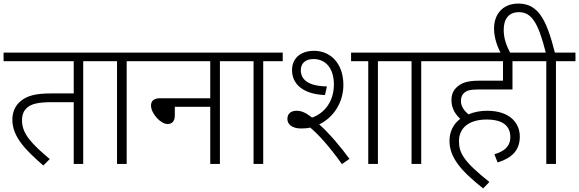

<svg xmlns="http://www.w3.org/2000/svg" viewBox="-20 -916 3236 1073"><path d="M445 -574H554V-622H0V-574H392V-394H268C176 -394 132 -380 98 -353C64 -327 49 -287 49 -247C49 -148 129 -73 222 9L258 -27C159 -111 103 -167 103 -243C103 -278 115 -299 129 -312C156 -337 196 -345 274 -345H392V0H445Z M688 -574H797V-622H540V-574H634V0H688Z M782 -622V-574H1155V-367H876C838 -367 824 -351 824 -326C824 -283 876 -223 917 -223C941 -223 957 -238 957 -271V-319H1155V0H1209V-574H1318V-622Z M1451 -574H1560V-622H1303V-574H1397V0H1451Z M1662 -198C1680 -198 1697 -199 1714 -203C1765 -159 1819 -99 1891 1L1933 -28C1886 -93 1822 -169 1764 -221C1846 -260 1899 -346 1899 -441C1899 -567 1822 -632 1736 -632C1657 -632 1612 -588 1612 -524C1612 -444 1677 -389 1796 -385L1807 -433C1681 -435 1661 -488 1661 -523C1661 -559 1683 -586 1732 -586C1801 -586 1846 -533 1846 -444C1846 -350 1794 -283 1724 -259C1688 -287 1664 -297 1638 -297C1607 -297 1586 -282 1586 -251C1586 -221 1613 -198 1662 -198ZM2092 -574H2201V-622H1942V-574H2038V0H2092Z M2334 -574H2443V-622H2186V-574H2280V0H2334Z M2743 -54 2761 -8C2841 -33 2885 -76 2885 -153C2885 -226 2832 -297 2702 -297C2664 -297 2629 -290 2598 -277C2575 -296 2556 -321 2556 -351C2556 -370 2561 -384 2571 -394C2586 -410 2607 -416 2654 -416H2844V-574H2954V-622H2428V-574H2791V-465H2656C2590 -465 2556 -452 2530 -426C2513 -410 2503 -387 2503 -356C2503 -310 2525 -277 2552 -252C2515 -224 2492 -182 2492 -129C2492 -37 2554 37 2680 137L2715 101C2570 -14 2545 -62 2545 -127C2545 -200 2599 -248 2700 -248C2795 -248 2832 -208 2832 -150C2832 -95 2794 -69 2743 -54Z M2780 -615H2834C2812 -658 2795 -697 2795 -749C2795 -809 2822 -848 2880 -848C2950 -848 2988 -790 3030 -622H2939V-574H3033V0H3087V-574H3196V-622H3081C3034 -807 2988 -896 2877 -896C2790 -896 2741 -837 2741 -757C2741 -707 2757 -661 2780 -615Z"/></svg>

Font: Noto Sans Devanagari UI Light
Style: Regular
Weight: 300
Designer: Jelle Bosma - Monotype Design Team
Foundry: Monotype Imaging Inc.
Version: Version 2.004